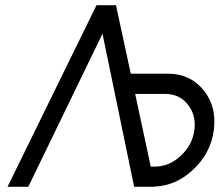

<svg xmlns="http://www.w3.org/2000/svg" viewBox="-20 -720 856 740"><path d="M427 -700H352L9 0H89L375 -590L497 0H576V-1Q657 -4 722 -64Q792 -128 804 -218Q816 -309 765 -372Q713 -436 628 -436H484ZM501 -358H616Q672 -358 704 -317Q737 -276 729 -218Q721 -160 676 -119Q632 -78 577 -78H561Z"/></svg>

Font: Unageo
Style: Regular-Italic
Weight: 400
Designer: Richard Sepsi
Foundry: Richard Sepsi
Version: Version 2.000